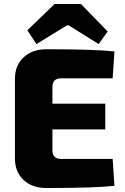

<svg xmlns="http://www.w3.org/2000/svg" viewBox="-20 -940 627 963"><path d="M163 -719 117 -788 254 -920H386L520 -782L475 -719L324 -813H316ZM545 -143 554 -8Q456 3 212 3Q141 3 98 -37.5Q55 -78 55 -145V-545Q55 -612 98.5 -652.5Q142 -693 212 -693Q456 -693 554 -682L545 -547H286Q243 -547 243 -504V-420H508V-291H243V-186Q243 -143 286 -143Z"/></svg>

Font: Exo 2.0 Extra Bold
Style: Regular
Weight: 800
Designer: Natanael Gama
Version: Version 1.001;PS 001.001;hotconv 1.0.70;makeotf.lib2.5.58329